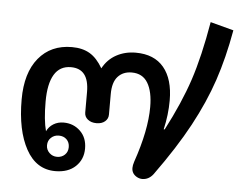

<svg xmlns="http://www.w3.org/2000/svg" viewBox="-48 -704 1004 774"><g transform="rotate(5 453.5 -317.0)"><path d="M42 -267Q42 -375 91.5 -435Q141 -495 226 -495Q269 -495 298.5 -477.5Q328 -460 351 -420Q371 -457 406 -476Q441 -495 484 -495Q559 -495 598 -448Q637 -401 637 -315Q637 -257 623 -197H627Q686 -310 718 -406.5Q750 -503 774 -644L868 -619Q848 -506 817 -414Q786 -322 734 -225.5Q682 -129 598 -13Q580 10 554 10Q543 10 532 4Q511 -8 511 -31Q511 -42 516 -57Q561 -187 561 -282Q561 -344 540 -379Q519 -414 475 -414Q440 -414 419 -391Q398 -368 398 -320V-237Q398 -220 385 -209Q372 -198 351 -198Q329 -198 315.5 -209Q302 -220 302 -237V-320Q302 -414 229 -414Q184 -414 161.5 -376.5Q139 -339 139 -267Q139 -192 151 -148Q160 -167 178 -178Q196 -189 219 -189Q259 -189 286.5 -162.5Q314 -136 314 -92Q314 -48 284 -19.5Q254 9 202 9Q125 9 83.5 -66.5Q42 -142 42 -267ZM248 -92Q248 -111 236 -123Q224 -135 204 -135Q186 -135 173 -123Q160 -111 160 -92Q160 -74 173 -61.5Q186 -49 204 -49Q223 -49 235.5 -61Q248 -73 248 -92Z"/></g></svg>

Font: Niramit Medium
Style: Regular
Weight: 500
Designer: Katatrad Aksorn Co.,Ltd.
Foundry: Cadson Demak Co.,Ltd.
Version: Version 1.000; ttfautohint (v1.6)